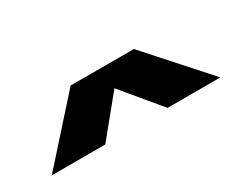

<svg xmlns="http://www.w3.org/2000/svg" viewBox="-33 -836 443 351"><g transform="rotate(-30 188.0 -660.5)"><path d="M6 -598H119L221 -723H118ZM251 -599H362.5L251.5 -723H148Z"/></g></svg>

Font: Anybody SemiCondensed ExtraBold
Style: Regular
Weight: 800
Width: 4
Version: Version 1.113;gftools[0.9.25]